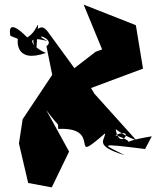

<svg xmlns="http://www.w3.org/2000/svg" viewBox="-20 -630 677 831"><path d="M302 -335 186 -494C142 -554 102 -440 138 -426C148 -592 155 -501 98 -468C3 -564 25 -475 25 -475L57 -462C57 -462 40 -352 179 -401C129 -419 71 -484 186 -452C104 -494 226 -462 181 -430L206 -306L78 -114L62 -9L102 162L204 181L279 26L180 -154C243 -69 229 -106 232 -72C433 -82 266 94 435 -53C435 -23 384 0 520 42C433 -4 386 -13 608 15L637 -40C449 -9 608 -3 479 -45C578 -87 487 43 479 -89C415 -118 505 -43 569 -24L389 -224L374 -249L599 -333L568 -521L342 -610L422 -416L394 -406Z"/></svg>

Font: Asimov Silicon
Style: Regular
Weight: 400
Designer: Google
Version: Version 2.000980; 2014